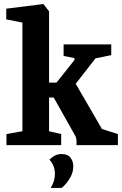

<svg xmlns="http://www.w3.org/2000/svg" viewBox="-20 -719 604 951"><path d="M12 0V-55L91 -69V-607L11 -623V-676L195 -699L223 -663V-310H260L349 -422V-431L295 -442V-499H531V-446L453 -430L355 -304L485 -80L564 -55V0H359V-19Q359 -38 349 -53L246 -236H223V-69L283 -55V0ZM231 212Q252 178 252 143Q252 123 245.5 105Q239 87 225 72Q236 60 251 52Q266 44 285 44Q316 44 329.5 62.5Q343 81 343 103Q343 132 330.5 155.5Q318 179 304 194Q290 209 285 212Z"/></svg>

Font: Faustina
Style: Bold
Weight: 700
Designer: Alfonso Garcia
Foundry: http://www.omnibus-type.com
Version: Version 1.200